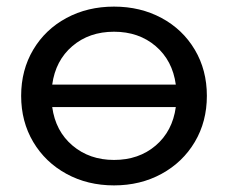

<svg xmlns="http://www.w3.org/2000/svg" viewBox="-20 -555 690 581"><path d="M606 -265Q606 -187 569.5 -125.5Q533 -64 469 -29Q405 6 325 6Q245 6 181 -29Q117 -64 80.5 -125.5Q44 -187 44 -265Q44 -343 80.5 -404.5Q117 -466 181 -500.5Q245 -535 325 -535Q405 -535 469 -500.5Q533 -466 569.5 -404.5Q606 -343 606 -265ZM138 -299H512Q502 -372 451 -415.5Q400 -459 325 -459Q250 -459 199 -415.5Q148 -372 138 -299ZM512 -231H138Q148 -158 199.5 -114.5Q251 -71 325 -71Q400 -71 451 -114.5Q502 -158 512 -231Z"/></svg>

Font: CMG Sans Medium
Style: Regular
Weight: 500
Designer: Julieta Ulanovsky
Foundry: Julieta Ulanovsky
Version: Version 7.200